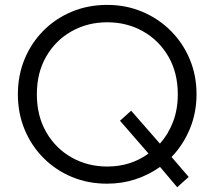

<svg xmlns="http://www.w3.org/2000/svg" viewBox="-20 -735 876 784"><path d="M703.5 29.5 633.5 -53.5Q588 -21 533.2 -3Q478.5 15 417 15Q339.5 15 273.5 -12.5Q207.5 -40 158 -89.5Q108.5 -139 80.8 -205.5Q53 -272 53 -350Q53 -428 80.8 -494.5Q108.5 -561 158 -610.5Q207.5 -660 273.8 -687.5Q340 -715 418 -715Q494.5 -715 561 -687Q627.5 -659 677.2 -609.2Q727 -559.5 754.8 -493.2Q782.5 -427 782.5 -350.5Q782.5 -274.5 755.2 -208.8Q728 -143 680.5 -94L750.5 -12.5ZM418 -55Q513.5 -55 586.5 -108L470 -242L515.5 -283L633 -148.5Q667 -186.5 686.5 -237.2Q706 -288 706 -350Q706 -438.5 667.2 -504.8Q628.5 -571 563.2 -607.5Q498 -644 418 -644Q338 -644 272.8 -607.5Q207.5 -571 169 -504.8Q130.5 -438.5 130.5 -350Q130.5 -261.5 169 -195Q207.5 -128.5 272.8 -91.8Q338 -55 418 -55Z"/></svg>

Font: Geologica ExtraLight
Style: Regular
Weight: 200
Designer: Sindre Bremnes, Frode Helland
Foundry: Monokrom Skriftforlag AS
Version: Version 1.010; ttfautohint (v1.8.4.7-5d5b);gftools[0.9.28]